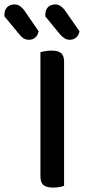

<svg xmlns="http://www.w3.org/2000/svg" viewBox="-100 -843 394 869"><path d="M190 -2Q183 1 169.5 3.5Q156 6 141 6Q110 6 96.5 -5.5Q83 -17 83 -44V-607Q91 -609 104.5 -611.5Q118 -614 133 -614Q162 -614 176 -603Q190 -592 190 -564ZM-80 -769V-774Q-80 -799 -67 -811Q-54 -823 -35 -823Q-20 -823 -9 -815Q2 -807 10 -796L75 -701Q70 -681 58.5 -672Q47 -663 31 -663Q17 -663 6.5 -669.5Q-4 -676 -12 -687ZM105 -769V-774Q105 -799 117.5 -811Q130 -823 150 -823Q164 -823 175 -815Q186 -807 194 -796L260 -701Q255 -681 243.5 -672Q232 -663 216 -663Q202 -663 191.5 -670Q181 -677 172 -687Z"/></svg>

Font: Baloo Thambi 2 Medium
Style: Regular
Weight: 500
Designer: Aadarsh Rajan and Ek Type
Foundry: Ek Type
Version: Version 1.640;hotconv 1.0.111;makeotfexe 2.5.65597; ttfautoh